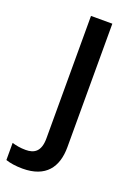

<svg xmlns="http://www.w3.org/2000/svg" viewBox="-207 -598 628 896"><g transform="rotate(20 107.0 -149.5)"><path d="M26 240C141 240 189 174 189 74V-539H83V69C83 135 52 153 10 153C-17 153 -36 149 -58 143V228C-38 235 -8 240 26 240Z"/></g></svg>

Font: Noto Sans Bamum Medium
Style: Regular
Weight: 500
Designer: Monotype Design Team
Foundry: Monotype Imaging Inc.
Version: Version 2.002